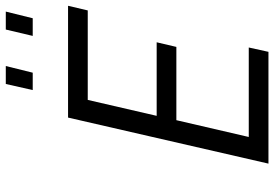

<svg xmlns="http://www.w3.org/2000/svg" viewBox="-162 -785 947 663"><g transform="rotate(-90 311.5 -453.5)"><path d="M332 -814 353 -907H415L392 -814ZM519 -814 541 -907H603L580 -814ZM78 0 237 -692H623L607 -624H298L243 -386H497L481 -318H228L170 -68H479L464 0Z"/></g></svg>

Font: TitilliumWebItalic
Style: Italic
Weight: 400
Italic angle: -13°
Version: Version 1.001;PS 57.000;hotconv 1.0.70;makeotf.lib2.5.55311